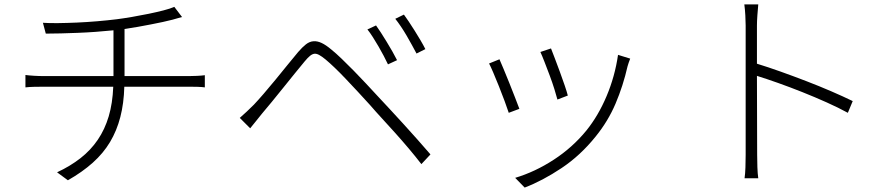

<svg xmlns="http://www.w3.org/2000/svg" viewBox="-20 -784 4040 868"><path d="M833 -440Q850 -440 870.5 -441Q891 -442 906 -444V-389Q892 -391 872 -391.5Q852 -392 835 -392H542Q540 -317 524 -255Q508 -193 477.5 -142Q447 -91 399.5 -48.5Q352 -6 287 31L238 -5Q298 -33 344 -69Q390 -105 422 -152Q454 -199 471.5 -258Q489 -317 492 -392H182Q157 -392 134.5 -391.5Q112 -391 95 -389V-445Q109 -443 133 -441.5Q157 -440 180 -440H493V-647Q454 -643 412.5 -640Q371 -637 331.5 -635.5Q292 -634 255 -633Q218 -632 187 -632L174 -681Q202 -679 242.5 -679.5Q283 -680 328.5 -682Q374 -684 420.5 -688Q467 -692 508 -697Q539 -701 577 -707.5Q615 -714 651.5 -721.5Q688 -729 719 -737Q750 -745 768 -753L803 -707Q792 -704 781 -701Q770 -698 760 -695Q741 -690 715.5 -684.5Q690 -679 661.5 -673.5Q633 -668 602.5 -662.5Q572 -657 543 -653V-440Z M1680 -669Q1689 -657 1701.5 -637.5Q1714 -618 1727.5 -596Q1741 -574 1753.5 -552Q1766 -530 1775 -512L1734 -493Q1726 -510 1715 -531Q1704 -552 1691.5 -573.5Q1679 -595 1666 -615.5Q1653 -636 1641 -651ZM1806 -718Q1815 -706 1828 -686.5Q1841 -667 1854.5 -645.5Q1868 -624 1881 -602Q1894 -580 1903 -562L1863 -542Q1854 -559 1842.5 -580Q1831 -601 1818.5 -622.5Q1806 -644 1792.5 -664Q1779 -684 1767 -699ZM1064 -251Q1081 -266 1095.5 -279.5Q1110 -293 1128 -311Q1146 -330 1171.5 -359.5Q1197 -389 1224.5 -422.5Q1252 -456 1279 -489.5Q1306 -523 1328 -549Q1347 -571 1363 -583.5Q1379 -596 1396.5 -597.5Q1414 -599 1433.5 -590Q1453 -581 1478 -560Q1499 -543 1525 -518Q1551 -493 1579 -464.5Q1607 -436 1634.5 -406.5Q1662 -377 1686 -351Q1711 -324 1741.5 -291.5Q1772 -259 1803.5 -224Q1835 -189 1866.5 -154Q1898 -119 1926 -86L1885 -42Q1858 -77 1828 -112.5Q1798 -148 1767.5 -182Q1737 -216 1707.5 -248Q1678 -280 1653 -309Q1626 -339 1598 -369Q1570 -399 1543.5 -427Q1517 -455 1493.5 -477.5Q1470 -500 1452 -515Q1435 -529 1423 -535.5Q1411 -542 1401.5 -541Q1392 -540 1381.5 -531.5Q1371 -523 1357 -506Q1337 -482 1311.5 -450.5Q1286 -419 1259.5 -386Q1233 -353 1208 -322.5Q1183 -292 1165 -271Q1151 -254 1136.5 -235.5Q1122 -217 1111 -204Z M2471 -565Q2477 -550 2488 -521Q2499 -492 2511 -459.5Q2523 -427 2533 -397.5Q2543 -368 2547 -352L2500 -334Q2496 -350 2486.5 -380.5Q2477 -411 2465 -443Q2453 -475 2441.5 -504.5Q2430 -534 2423 -549ZM2829 -519Q2825 -509 2822 -500Q2819 -491 2817 -484Q2797 -396 2763 -316Q2729 -236 2673 -167Q2604 -81 2518.5 -24Q2433 33 2352 64L2309 20Q2399 -7 2483.5 -62Q2568 -117 2631 -194Q2685 -261 2722.5 -350Q2760 -439 2774 -536ZM2238 -516Q2244 -502 2256.5 -472.5Q2269 -443 2282.5 -409Q2296 -375 2308.5 -343Q2321 -311 2328 -292L2280 -274Q2274 -293 2261.5 -326.5Q2249 -360 2235.5 -394Q2222 -428 2209.5 -457Q2197 -486 2191 -497Z M3813 -274Q3771 -297 3717.5 -321Q3664 -345 3607.5 -367.5Q3551 -390 3497.5 -409Q3444 -428 3402 -441L3403 -84Q3403 -58 3404 -28.5Q3405 1 3408 22H3346Q3349 2 3350 -27.5Q3351 -57 3351 -84V-669Q3351 -687 3349.5 -714.5Q3348 -742 3345 -764H3408Q3406 -743 3404 -715Q3402 -687 3402 -669V-496Q3451 -481 3508.5 -460.5Q3566 -440 3624.5 -417.5Q3683 -395 3737.5 -371.5Q3792 -348 3835 -327Z"/></svg>

Font: SpoqaHanSansJP-Light
Style: Regular
Weight: 300
Designer: [Source Han Sans]
Ryoko NISHIZUKA  (kana & ideographs); Paul D. Hunt (Latin, Greek & Cyrillic); Wenlong ZHANG  (bopomofo
Foundry: Spoqa (http://bi.spoqa.com)
Version: Version 1.002.20150607